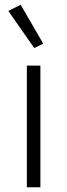

<svg xmlns="http://www.w3.org/2000/svg" viewBox="-20 -788 283 808"><path d="M93 0V-512H150V0ZM15 -742 67 -768 162 -604 124 -586Z"/></svg>

Font: Plexus Sans Light
Style: Regular
Weight: 300
Version: Version 2.001;PS 002.001;hotconv 1.0.70;makeotf.lib2.5.58329